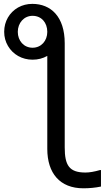

<svg xmlns="http://www.w3.org/2000/svg" viewBox="-20 -785 586 1011"><path d="M511.7 110.4H506.8C476.6 119.1 451.2 123.5 430.2 123.5C344.2 123.5 320.8 85.4 320.8 -8.8V-557.1C320.8 -698.2 247.1 -764.6 150.4 -764.6C123 -764.6 98.1 -758.3 75.2 -745.6C29.8 -719.7 2 -672.4 2 -617.7C2 -590.3 8.8 -565.4 22 -543C48.3 -498 96.2 -470.7 151.4 -470.7C180.2 -470.7 206.1 -477.5 229 -490.7V-1C229 127 295.4 206.5 418.9 206.5C450.7 206.5 481.9 203.6 511.7 197.3ZM229 -617.2C229 -570.3 197.3 -533.7 151.4 -533.7C105.5 -533.7 73.7 -570.3 73.7 -617.2C73.7 -664.1 106 -701.7 151.4 -701.7C198.2 -701.7 229 -666 229 -617.2Z"/></svg>

Font: SG Kara
Style: Regular
Weight: 400
Designer: Damoon Khanjanzadeh
Version: Version 1.000